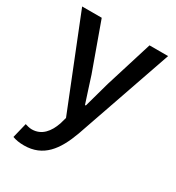

<svg xmlns="http://www.w3.org/2000/svg" viewBox="-186 -661 916 1002"><g transform="rotate(30 272.0 -160.0)"><path d="M13 -550 231 -4 220 35C200 93 165 137 105 137C91 137 75 132 65 129L43 219C62 226 84 230 112 230C228 230 286 151 329 33L531 -550H419L331 -267L288 -112H283C266 -163 249 -218 233 -267L131 -550Z"/></g></svg>

Font: Kinto Sans Med
Style: Regular
Weight: 500
Designer: Authors: Ryoko NISHIZUKA  (kana & ideographs); Paul D. Hunt (Latin, Greek & Cyrillic); Wenlong ZHANG  (bopomofo); Sandol
Foundry: Adobe Systems Incorporated, ookami Inc.
Version: Version 0.001